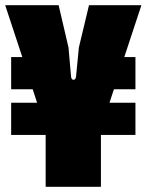

<svg xmlns="http://www.w3.org/2000/svg" viewBox="-20 -720 565 740"><path d="M156 0H369V-200H502V-324H402L419 -376H502V-500H459L525 -700H323L284 -537L273 -424C271 -408 255 -409 254 -424L244 -537L206 -700H0L66 -500H23V-376H106L123 -324H23V-200H156Z"/></svg>

Font: Finlandica Black
Style: Regular
Weight: 900
Designer: Niklas Ekholm, Juho Hiilivirta, Jaakko Suomalainen
Foundry: Helsinki Type Studio
Version: Version 2.000;Glyphs 3.2 (3202)